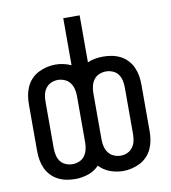

<svg xmlns="http://www.w3.org/2000/svg" viewBox="-83 -807 791 889"><g transform="rotate(-10 312.5 -362.5)"><path d="M425 10Q394 10 364 -1Q334 -12 313 -35Q291 -12 261 -2Q231 8 200 8Q179 8 158.5 4Q138 0 119.5 -9.5Q101 -19 86.5 -34.5Q72 -50 63.5 -69Q55 -88 51.5 -108.5Q48 -129 48 -150V-370Q48 -391 51.5 -411.5Q55 -432 63.5 -451Q72 -470 86.5 -485.5Q101 -501 119.5 -510.5Q138 -520 158.5 -525Q179 -530 200 -530Q219 -530 237.5 -526Q256 -522 274 -514V-735H351V-514Q369 -522 387.5 -525Q406 -528 425 -528Q446 -528 466.5 -524Q487 -520 505.5 -510.5Q524 -501 538.5 -485.5Q553 -470 561.5 -451Q570 -432 573.5 -411.5Q577 -391 577 -370V-150Q577 -129 573.5 -108.5Q570 -88 561.5 -69Q553 -50 538.5 -34.5Q524 -19 505.5 -9.5Q487 0 466.5 5Q446 10 425 10ZM200 -62Q216 -62 231.5 -68.5Q247 -75 256.5 -88Q266 -101 270 -117.5Q274 -134 274 -150V-370Q274 -386 270 -402.5Q266 -419 256 -432Q246 -445 230.5 -451.5Q215 -458 199 -458Q182 -458 167 -451Q152 -444 142.5 -431Q133 -418 129.5 -402Q126 -386 126 -370V-150Q126 -134 129.5 -117.5Q133 -101 142.5 -88Q152 -75 167.5 -68.5Q183 -62 200 -62ZM426 -62Q443 -62 458 -69Q473 -76 482.5 -89Q492 -102 495.5 -118Q499 -134 499 -150V-370Q499 -386 495.5 -402.5Q492 -419 482.5 -432Q473 -445 457.5 -451.5Q442 -458 425 -458Q409 -458 393.5 -451.5Q378 -445 368.5 -432Q359 -419 355 -402.5Q351 -386 351 -370V-150Q351 -134 355 -117.5Q359 -101 369 -88Q379 -75 394.5 -68.5Q410 -62 426 -62Z"/></g></svg>

Font: Zed Sans
Style: Regular
Weight: 400
Designer: Belleve Invis
Foundry: Belleve Invis
Version: Version 1.0.0; ttfautohint (v1.8.4)